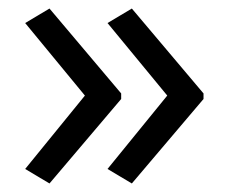

<svg xmlns="http://www.w3.org/2000/svg" viewBox="-20 -429 537 450"><path d="M289 1 457 -197V-210L289 -409L232 -375L372 -205L232 -33ZM96 1 264 -197V-210L96 -409L39 -375L179 -205L39 -33Z"/></svg>

Font: Noto Sans Syriac Western
Style: Regular
Weight: 400
Designer: Patrick Giasson and the Monotype Design Team
Foundry: Monotype Imaging Inc.
Version: Version 3.000